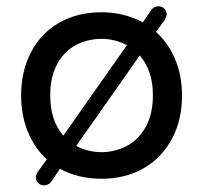

<svg xmlns="http://www.w3.org/2000/svg" viewBox="-20 -547 634 599"><path d="M91.8 6.8Q91.8 -1 97.7 -10.7L126 -49.8Q86.9 -85.9 66.4 -137.2Q45.9 -188.5 45.9 -249Q45.9 -325.2 77.1 -384.8Q108.4 -444.3 165.5 -476.6Q222.7 -508.8 296.9 -508.8Q365.2 -508.8 425.8 -477.5L453.1 -517.6Q461.9 -527.3 474.6 -527.3Q485.4 -527.3 492.7 -520Q500 -512.7 500 -502.9Q500 -496.1 494.1 -485.4L466.8 -447.3Q505.9 -412.1 526.9 -360.8Q547.9 -309.6 547.9 -249Q547.9 -172.9 516.6 -114.3Q484.4 -53.7 427.2 -21.5Q370.1 10.7 296.9 10.7Q223.6 10.7 167 -20.5L138.7 21.5Q129.9 31.2 117.2 31.2Q106.4 31.2 99.1 23.9Q91.8 16.6 91.8 6.8ZM296.9 -425.8Q256.8 -425.8 219.7 -408.2Q181.6 -388.7 159.2 -348.6Q136.7 -308.6 136.7 -250Q136.7 -169.9 177.7 -124L376 -406.2Q337.9 -425.8 296.9 -425.8ZM374 -90.8Q412.1 -110.4 434.6 -150.9Q457 -191.4 457 -250Q457 -327.1 416 -374L217.8 -91.8Q253.9 -72.3 296.9 -72.3Q336.9 -72.3 374 -90.8Z"/></svg>

Font: YuPearl-Regular
Style: Regular
Weight: 400
Designer: Max Yao
Foundry: Max-Everyday
Version: Version 1.011; ttfautohint (v1.8.3)